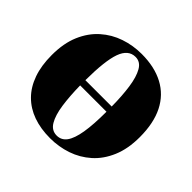

<svg xmlns="http://www.w3.org/2000/svg" viewBox="-136 -664 820 820"><g transform="rotate(45 273.5 -254.0)"><path d="M262.5 12Q205.5 12 160 -4.2Q114.5 -20.5 82.5 -52.8Q50.5 -85 33.5 -133Q16.5 -181 16.5 -244.5Q16.5 -316 38.8 -367.8Q61 -419.5 99 -453.2Q137 -487 185 -503.2Q233 -519.5 285 -519.5Q363 -519.5 418 -490.2Q473 -461 501.8 -403.8Q530.5 -346.5 530.5 -262.5Q530.5 -191.5 508.2 -139.5Q486 -87.5 448.2 -54Q410.5 -20.5 362.5 -4.2Q314.5 12 262.5 12ZM274.5 -16Q302.5 -16 319.5 -39.2Q336.5 -62.5 344.8 -111.8Q353 -161 353 -238.5H194Q195 -174.5 202.2 -124Q209.5 -73.5 226.5 -44.8Q243.5 -16 274.5 -16ZM194 -270H353Q352.5 -334.5 345.2 -384.5Q338 -434.5 321.5 -463.2Q305 -492 275.5 -492Q232 -492 213.2 -439.5Q194.5 -387 194 -270Z"/></g></svg>

Font: Merriweather 144pt ExtraBold
Style: Regular
Weight: 800
Version: Version 2.100